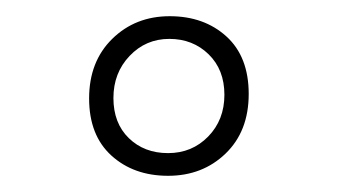

<svg xmlns="http://www.w3.org/2000/svg" viewBox="-20 -730 418 237"><path d="M187.5 -513Q145 -513 117.5 -538Q90 -563 90 -608.5Q90 -654 118.5 -682Q147 -710 189.5 -710Q232 -710 259.5 -685Q287 -660 287 -614Q287 -568 258.5 -540.5Q230 -513 187.5 -513ZM189 -682Q160 -682 140 -661Q120 -640 120 -609Q120 -578 139 -559.5Q158 -541 187.5 -541Q217 -541 237 -561.5Q257 -582 257 -613Q257 -644 237.5 -663Q218 -682 189 -682Z"/></svg>

Font: Antic Slab
Style: Regular
Weight: 400
Designer: Santiago Orozco
Foundry: Santiago Orozco
Version: Version 001.002